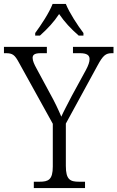

<svg xmlns="http://www.w3.org/2000/svg" viewBox="-27 -951 594 971"><path d="M151 -784V-771H175C214 -806 245 -839 272 -880C300 -839 331 -806 371 -771H395V-784C366 -822 324 -886 306 -931H239C222 -886 179 -822 151 -784ZM144 0H403V-32H373C328 -32 306 -42 306 -112V-326L467 -621C494 -671 508 -682 539 -682H547V-714H342V-682H377C412 -682 426 -672 426 -652C426 -638 420 -620 407 -596L335 -464C313 -421 294 -386 283 -361C268 -397 249 -437 226 -478L157 -606C147 -624 138 -643 138 -658C138 -671 144 -682 178 -682H210V-714H-7V-682H3C37 -682 48 -673 69 -634L240 -325V-109C240 -42 218 -32 173 -32H144Z"/></svg>

Font: Noto Serif Khmer SemiCondensed Light
Style: Regular
Weight: 300
Width: 4
Designer: Danh Hong and the Monotype Design Team
Foundry: Monotype Imaging Inc.
Version: Version 2.004